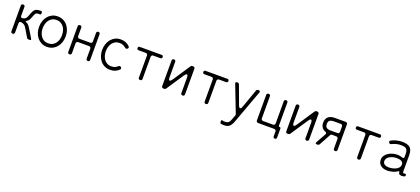

<svg xmlns="http://www.w3.org/2000/svg" viewBox="54 -1646 6588 3012"><g transform="rotate(20 3348.5 -140.5)"><path d="M74 -31V-457Q74 -471 82.5 -479Q91 -487 105 -487Q119 -487 127 -479Q135 -471 135 -457V-309Q135 -294 144 -285.5Q153 -277 168 -280Q205 -287 221.5 -306.5Q238 -326 249 -361Q257 -384 264.5 -403Q272 -422 280 -436Q297 -465 321 -476Q345 -487 377 -487H400Q422 -487 422 -465V-452Q422 -431 401 -431H380Q363 -431 348 -426Q336 -421 325 -402Q320 -392 313.5 -377Q307 -362 300 -342Q286 -299 265 -281Q260 -276 253.5 -271.5Q247 -267 241 -263Q230 -256 230 -252Q230 -248 242 -243Q256 -237 269 -228Q280 -219 291 -206Q302 -193 312 -176L359 -100L405 -23Q418 0 392 0H367Q348 0 340 -16L261 -149Q243 -181 223 -195Q203 -209 168 -215Q153 -217 144 -208.5Q135 -200 135 -185V-31Q135 -17 127 -8.5Q119 0 105 0Q74 0 74 -31Z M679 11Q625 11 584 -10.5Q543 -32 514.5 -67Q486 -102 471.5 -148Q457 -194 457 -243Q457 -293 472 -339Q487 -385 515.5 -420Q544 -455 585 -476Q626 -497 679 -497Q733 -497 774.5 -476Q816 -455 844.5 -419.5Q873 -384 887.5 -338.5Q902 -293 902 -243Q902 -193 887 -147Q872 -101 843.5 -66Q815 -31 773.5 -10Q732 11 679 11ZM679 -48Q721 -48 751.5 -64.5Q782 -81 802 -108Q822 -135 831.5 -170.5Q841 -206 841 -243Q841 -281 831 -316Q821 -351 801 -378Q781 -405 750.5 -421.5Q720 -438 679 -438Q638 -438 608 -421.5Q578 -405 558 -377.5Q538 -350 528 -315Q518 -280 518 -243Q518 -206 528 -171Q538 -136 558 -108.5Q578 -81 608 -64.5Q638 -48 679 -48Z M1023 -31V-457Q1023 -471 1031.5 -479Q1040 -487 1054 -487Q1068 -487 1076 -479Q1084 -471 1084 -457V-315Q1084 -301 1093 -292Q1102 -283 1116 -283H1298Q1312 -283 1321 -292Q1330 -301 1330 -315V-458Q1330 -471 1338 -479Q1346 -487 1360 -487Q1373 -487 1381 -479Q1389 -471 1389 -458V-30Q1389 -16 1381 -8Q1373 0 1360 0Q1346 0 1338 -8Q1330 -16 1330 -30V-195Q1330 -209 1321 -218Q1312 -227 1298 -227H1116Q1102 -227 1093 -218Q1084 -209 1084 -195V-31Q1084 -17 1076 -8.5Q1068 0 1054 0Q1023 0 1023 -31Z M1733 11Q1679 11 1637.5 -10Q1596 -31 1568 -66.5Q1540 -102 1525.5 -147.5Q1511 -193 1511 -242Q1511 -292 1526 -338Q1541 -384 1569.5 -419Q1598 -454 1639 -475Q1680 -496 1733 -496Q1823 -496 1882 -437Q1892 -427 1890.5 -415Q1889 -403 1878 -395Q1870 -388 1858 -388Q1845 -388 1834 -399Q1793 -437 1733 -437Q1692 -437 1662 -420.5Q1632 -404 1612 -376.5Q1592 -349 1582 -314Q1572 -279 1572 -242Q1572 -205 1582 -170Q1592 -135 1612 -107.5Q1632 -80 1662 -63.5Q1692 -47 1733 -47Q1794 -47 1834 -85Q1846 -97 1859 -97Q1870 -97 1878 -90Q1889 -81 1890.5 -69.5Q1892 -58 1882 -48Q1823 11 1733 11Z M2202 -31V-399Q2202 -413 2193 -422Q2184 -431 2170 -431H2051Q2023 -431 2023 -459Q2023 -487 2051 -487H2414Q2442 -487 2442 -459Q2442 -431 2414 -431H2295Q2281 -431 2272 -422Q2263 -413 2263 -399V-31Q2263 -17 2255 -8.5Q2247 0 2233 0Q2202 0 2202 -31Z M2591 -31V-457Q2591 -471 2599.5 -479Q2608 -487 2622 -487Q2636 -487 2644 -479Q2652 -471 2652 -457V-203Q2652 -150 2671 -150Q2688 -150 2711 -185L2902 -473Q2911 -487 2928 -487H2942Q2956 -487 2964 -479Q2972 -471 2972 -457V-31Q2972 -17 2964 -8.5Q2956 0 2942 0Q2911 0 2911 -31V-282Q2911 -335 2892 -335Q2875 -335 2852 -300L2662 -14Q2652 0 2635 0H2622Q2591 0 2591 -31Z M3300 -31V-399Q3300 -413 3291 -422Q3282 -431 3268 -431H3149Q3121 -431 3121 -459Q3121 -487 3149 -487H3512Q3540 -487 3540 -459Q3540 -431 3512 -431H3393Q3379 -431 3370 -422Q3361 -413 3361 -399V-31Q3361 -17 3353 -8.5Q3345 0 3331 0Q3300 0 3300 -31Z M3713 216Q3704 216 3695 215.5Q3686 215 3677 214Q3672 213 3668 212.5Q3664 212 3660 211Q3652 209 3648 203.5Q3644 198 3644 190V166Q3644 150 3660 153L3676 157Q3684 158 3692.5 158.5Q3701 159 3709 159Q3730 159 3744 154Q3758 149 3767.5 140Q3777 131 3784 117Q3791 103 3798 85L3826 11Q3830 0 3826 -11L3653 -458Q3648 -471 3654 -479Q3660 -487 3674 -487H3683Q3705 -487 3713 -466L3827 -158Q3841 -121 3858 -121Q3874 -121 3888 -159L3997 -466Q4005 -487 4028 -487H4037Q4051 -487 4057 -479Q4063 -471 4058 -457L3852 104Q3833 156 3802.5 186Q3772 216 3713 216Z M4504 113V32Q4504 18 4495 9Q4486 0 4472 0H4203Q4189 0 4180 -9Q4171 -18 4171 -32V-456Q4171 -487 4202 -487Q4233 -487 4233 -456V-88Q4233 -74 4242 -65Q4251 -56 4265 -56H4432Q4446 -56 4455 -65Q4464 -74 4464 -88V-457Q4464 -471 4472 -479Q4480 -487 4494 -487Q4508 -487 4516 -479Q4524 -471 4524 -457V-75Q4524 -56 4543 -56Q4561 -56 4561 -38V113Q4561 141 4533 141Q4504 141 4504 113Z M4663 -31V-457Q4663 -471 4671.5 -479Q4680 -487 4694 -487Q4708 -487 4716 -479Q4724 -471 4724 -457V-203Q4724 -150 4743 -150Q4760 -150 4783 -185L4974 -473Q4983 -487 5000 -487H5014Q5028 -487 5036 -479Q5044 -471 5044 -457V-31Q5044 -17 5036 -8.5Q5028 0 5014 0Q4983 0 4983 -31V-282Q4983 -335 4964 -335Q4947 -335 4924 -300L4734 -14Q4724 0 4707 0H4694Q4663 0 4663 -31Z M5165 -30 5256 -194Q5264 -209 5259 -219Q5254 -229 5238 -234Q5227 -238 5219 -242Q5211 -246 5204 -252Q5180 -271 5169.5 -298Q5159 -325 5159 -355Q5159 -390 5170 -415Q5181 -440 5200.5 -456Q5220 -472 5247 -479.5Q5274 -487 5306 -487H5487Q5501 -487 5510 -478Q5519 -469 5519 -455V-31Q5519 -17 5511 -8.5Q5503 0 5489 0Q5458 0 5458 -31V-191Q5458 -205 5449 -214Q5440 -223 5426 -223H5356Q5337 -223 5328 -206L5225 -17Q5221 -9 5213 -4.5Q5205 0 5197 0H5182Q5167 0 5162 -8Q5157 -16 5165 -30ZM5307 -278H5426Q5440 -278 5449 -287Q5458 -296 5458 -310V-399Q5458 -413 5449 -422Q5440 -431 5426 -431H5307Q5267 -431 5243.5 -414.5Q5220 -398 5220 -355Q5220 -313 5243.5 -295.5Q5267 -278 5307 -278Z M5847 -31V-399Q5847 -413 5838 -422Q5829 -431 5815 -431H5696Q5668 -431 5668 -459Q5668 -487 5696 -487H6059Q6087 -487 6087 -459Q6087 -431 6059 -431H5940Q5926 -431 5917 -422Q5908 -413 5908 -399V-31Q5908 -17 5900 -8.5Q5892 0 5878 0Q5847 0 5847 -31Z M6364 9Q6295 10 6251 -23Q6207 -56 6207 -119Q6207 -159 6228.5 -189Q6250 -219 6282.5 -239.5Q6315 -260 6354 -270Q6393 -280 6427 -280Q6472 -280 6508 -266Q6517 -262 6526 -262Q6544 -262 6544 -289V-332Q6544 -365 6537.5 -386.5Q6531 -408 6517 -420Q6503 -432 6480.5 -436.5Q6458 -441 6426 -441Q6388 -441 6350 -430.5Q6312 -420 6278 -403Q6268 -399 6263 -399Q6248 -399 6240 -414Q6233 -425 6235.5 -435.5Q6238 -446 6250 -452Q6268 -462 6290 -470.5Q6312 -479 6335.5 -485Q6359 -491 6382 -494Q6405 -497 6426 -497Q6471 -497 6504.5 -489Q6538 -481 6560 -462Q6582 -443 6592.5 -411Q6603 -379 6603 -332V-62Q6603 -43 6614 -41Q6617 -39 6623.5 -39.5Q6630 -40 6639 -41Q6660 -44 6660 -24V-16Q6660 -3 6647 2L6633 6Q6617 9 6601 9Q6568 9 6557 -5Q6551 -14 6548 -31Q6545 -46 6537 -46Q6533 -46 6525 -40Q6510 -28 6490 -19Q6470 -10 6448.5 -4Q6427 2 6405 5Q6383 8 6364 9ZM6367 -46Q6388 -47 6409.5 -50Q6431 -53 6451 -59Q6471 -65 6489.5 -75.5Q6508 -86 6523 -102Q6547 -127 6545 -166Q6542 -197 6511 -213Q6479 -228 6431 -227Q6408 -227 6379.5 -220.5Q6351 -214 6326 -201Q6301 -188 6284 -167.5Q6267 -147 6267 -118Q6267 -97 6276 -83Q6285 -69 6299.5 -61Q6314 -53 6331.5 -49.5Q6349 -46 6367 -46Z"/></g></svg>

Font: Higure Gothic
Style: Regular
Weight: 400
Designer: Yoshimichi Ohira
Foundry: Positype
Version: Version 1.000